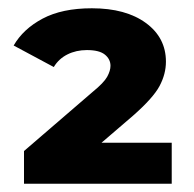

<svg xmlns="http://www.w3.org/2000/svg" viewBox="-20 -771 470 464"><path d="M38 -327V-406L204 -549Q231 -571 239 -585.5Q247 -600 247 -612Q247 -628 233.5 -639Q220 -650 190 -650Q164 -650 143 -639.5Q122 -629 110 -609L13 -661Q36 -701 83 -726Q130 -751 202 -751Q284 -751 332.5 -715.5Q381 -680 381 -622Q381 -592 365.5 -563Q350 -534 301 -491L174 -382L151 -426H395V-327Z"/></svg>

Font: MOST Montserrat ExtraBold
Style: Regular
Weight: 800
Designer: Julieta Ulanovsky
Foundry: Julieta Ulanovsky
Version: Version 8.000;March 11, 2024;FontCreator 15.0.0.2926 64-bit